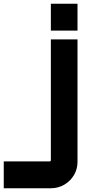

<svg xmlns="http://www.w3.org/2000/svg" viewBox="-207 -790 466 1023"><path d="M-187 213V70H58Q60 70 62 68Q64 66 64 64V-580H206V72Q206 111 187 143Q168 175 135.5 194Q103 213 64 213ZM64 -627V-770H206V-627Z"/></svg>

Font: Orbitron ExtraBold
Style: Regular
Weight: 800
Designer: Matt McInerney
Foundry: The League of Moveable Type
Version: Version 2.001